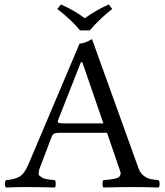

<svg xmlns="http://www.w3.org/2000/svg" viewBox="-20 -832 735 854"><path d="M335.9 -696.8Q299.8 -741.7 234.9 -792L251 -812Q311 -786.1 356.9 -751Q414.1 -791 463.9 -812L479 -792Q429.2 -753.9 378.9 -696.8ZM263.2 -283.2H439.9L346.2 -555.2H339.8L237.8 -296.4Q234.9 -288.6 240.7 -285.9Q246.6 -283.2 263.2 -283.2ZM154.8 -79.1Q153.8 -69.3 151.9 -61.8Q149.9 -54.2 157.5 -49.1Q165 -43.9 169.4 -41Q173.8 -38.1 186 -35.6Q198.2 -33.2 205.1 -32.7Q211.9 -32.2 224.1 -30.8Q228 -25.9 228 -13.9Q228 -2 224.1 2Q149.9 0 96.2 0Q59.1 0 6.8 2Q2 -2 2 -13.9Q2 -25.9 6.8 -30.8Q44.9 -33.7 66.9 -46.4Q88.9 -59.1 106.9 -102.1L334 -638.2Q356 -638.2 389.2 -658.2L595.2 -85.9Q603 -63 618.4 -51Q633.8 -39.1 647 -36.1Q660.2 -33.2 685.1 -30.8Q689.9 -25.9 689.9 -13.9Q689.9 -2 685.1 2Q615.2 0 570.8 0Q513.7 0 439.9 2Q436 -2 436 -13.9Q436 -25.9 439.9 -30.8Q448.7 -31.7 453.9 -32Q459 -32.2 467 -33.2Q475.1 -34.2 479.5 -35.2Q483.9 -36.1 490 -37.1Q496.1 -38.1 499.5 -39.6Q502.9 -41 507.1 -43.5Q511.2 -45.9 512.7 -48.3Q514.2 -50.8 515.6 -54.4Q517.1 -58.1 516.6 -62.5Q516.1 -66.9 514.2 -71.8L456.1 -241.2H245.1Q227.1 -241.2 220.5 -237.5Q213.9 -233.9 210 -224.1Z"/></svg>

Font: Linux Libertine O
Style: Regular
Weight: 400
Designer: Philipp H. Poll
Foundry: Philipp H. Poll
Version: Version 5.3.0